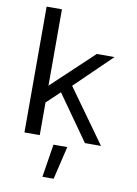

<svg xmlns="http://www.w3.org/2000/svg" viewBox="-96 -736 722 1013"><g transform="rotate(10 265.0 -230.0)"><path d="M275 -286 469 -474H374L152 -265V-674H70V0H152V-175L223 -242L394 0H480ZM204 214H264L306 37H232Z"/></g></svg>

Font: Kanit Light
Style: Regular
Weight: 300
Designer: Katatrad Team
Foundry: CadsonDemak
Version: Version 1.000;PS 001.000;hotconv 1.0.88;makeotf.lib2.5.64775